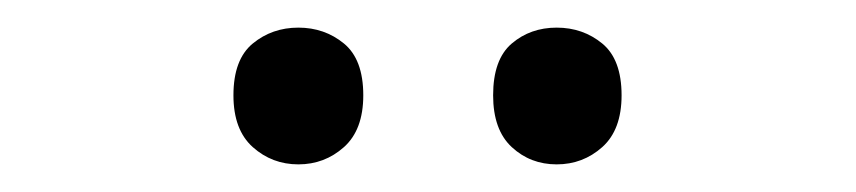

<svg xmlns="http://www.w3.org/2000/svg" viewBox="-20 -750 620 139"><path d="M149 -681Q149 -707 163 -718.5Q177 -730 196 -730Q215 -730 229 -718.5Q243 -707 243 -681Q243 -656 229 -643.5Q215 -631 196 -631Q177 -631 163 -643.5Q149 -656 149 -681ZM337 -681Q337 -707 350.5 -718.5Q364 -730 383 -730Q402 -730 416 -718.5Q430 -707 430 -681Q430 -656 416 -643.5Q402 -631 383 -631Q364 -631 350.5 -643.5Q337 -656 337 -681Z"/></svg>

Font: Noto Sans Hanifi Rohingya
Style: Regular
Weight: 400
Designer: Monotype Design Team and DaltonMaag
Foundry: Google LLC
Version: Version 2.101